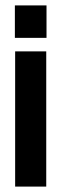

<svg xmlns="http://www.w3.org/2000/svg" viewBox="-20 -690 227 710"><path d="M35 -670V-550H152V-670ZM36 0H151V-500H36Z"/></svg>

Font: Jakob Semi-Condensed
Style: Regular
Weight: 400
Width: 4
Designer: Alan Madić
Foundry: X Cicéro
Version: Version 1.000;Glyphs 3.1.2 (3151)